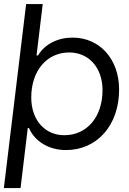

<svg xmlns="http://www.w3.org/2000/svg" viewBox="-20 -748 655 972"><path d="M-0.5 204.1H84L120.6 -100.1H126.5C155.8 -32.2 227.1 11.7 314 11.7C471.7 11.7 583 -114.3 583 -294.4C583 -448.7 484.9 -557.6 347.7 -557.6C272.9 -557.6 207 -525.4 172.4 -467.3H165L196.3 -727.5H112.3ZM138.2 -254.4C138.2 -389.6 216.8 -482.4 330.6 -482.4C429.7 -482.4 499 -405.3 499 -291.5C499 -155.8 419.9 -63.5 305.7 -63.5C207 -63.5 138.2 -140.6 138.2 -254.4Z"/></svg>

Font: Guggenheim Sans Display
Style: Italic
Weight: 400
Italic angle: -7°
Designer: Modified by Tom Baber under direction of Pentagram Design 2023
Foundry: rsms
Version: Version 1.001;Glyphs 3.1.2 (3151)